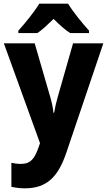

<svg xmlns="http://www.w3.org/2000/svg" viewBox="-20 -786 584 1046"><path d="M351 -766H194C169 -724 114 -656 80 -619V-606H184C213 -626 239 -651 272 -683C304 -651 332 -625 362 -606H465V-619C428 -660 378 -721 351 -766ZM1 -550 198 -6 191 14C170 75 149 107 94 107C75 107 56 104 42 101V232C62 236 85 240 115 240C236 240 297 177 342 44L543 -550H378L294 -256C286 -227 279 -198 275 -172H271C269 -198 262 -230 254 -257L169 -550Z"/></svg>

Font: Noto Sans Georgian SemiCondensed ExtraBold
Style: Regular
Weight: 800
Width: 4
Designer: Monotype Design Team, Akaki Razmadze
Foundry: Google LLC
Version: Version 2.005